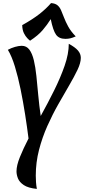

<svg xmlns="http://www.w3.org/2000/svg" viewBox="-20 -883 556 1245"><path d="M87 228Q87 190 109 135.5Q131 81 165 15Q156 -57 143 -140Q130 -223 113.5 -304Q97 -385 76.5 -452Q56 -519 31 -560Q53 -572 77.5 -579Q102 -586 121 -586Q152 -586 170.5 -561Q189 -536 199.5 -492Q210 -448 216 -390Q222 -332 228 -266Q234 -200 244 -131Q289 -212 330.5 -295.5Q372 -379 399 -456.5Q426 -534 426 -599Q467 -577 485.5 -555.5Q504 -534 504 -508Q504 -475 482.5 -430Q461 -385 428 -328.5Q395 -272 357.5 -206Q320 -140 287 -66Q254 8 233 89Q212 170 212 256Q212 276 213.5 298Q215 320 219 342Q162 336 134 317Q106 298 96.5 274Q87 250 87 228ZM175 -619Q168 -624 156.5 -636Q145 -648 135 -668Q125 -688 124 -720Q192 -758 235.5 -792Q279 -826 311 -863Q338 -861 352.5 -849Q367 -837 376 -816.5Q385 -796 395 -769.5Q405 -743 422 -711.5Q439 -680 471 -647Q451 -638 436 -634.5Q421 -631 404 -631Q363 -631 343.5 -658Q324 -685 309 -759Q286 -722 256.5 -687.5Q227 -653 175 -619Z"/></svg>

Font: Merienda SemiBold
Style: Regular
Weight: 600
Designer: Eduardo Rodriguez Tunni
Foundry: Eduardo Rodriguez Tunni
Version: Version 2.001; ttfautohint (v1.8.4.7-5d5b)